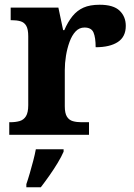

<svg xmlns="http://www.w3.org/2000/svg" viewBox="-20 -568 565 809"><path d="M19 0V-53H23Q46 -53 63 -58Q80 -63 89.5 -78.5Q99 -94 99 -125V-415Q99 -445 90.5 -459.5Q82 -474 66 -478.5Q50 -483 28 -483H25V-536H226L246 -441H251Q266 -476 285.5 -500Q305 -524 332 -536Q359 -548 400 -548Q458 -548 484 -523Q510 -498 510 -459Q510 -413 476.5 -391Q443 -369 383 -369Q383 -410 374 -431Q365 -452 336 -452Q314 -452 298.5 -435.5Q283 -419 273 -391.5Q263 -364 258 -333Q253 -302 253 -273V-120Q253 -91 262 -76.5Q271 -62 287 -57.5Q303 -53 323 -53H355V0ZM91 208Q98 188 105.5 162Q113 136 120 109.5Q127 83 131 61H248V71Q239 92 223 118.5Q207 145 188 172Q169 199 152 221H91Z"/></svg>

Font: Noto Rashi Hebrew
Style: Bold
Weight: 700
Version: Version 1.006